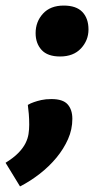

<svg xmlns="http://www.w3.org/2000/svg" viewBox="-25 -522 364 690"><path d="M80 -74Q80 -94 78.5 -112.5Q77 -131 75 -145Q85 -151 97 -155Q108 -159 123.5 -162.5Q139 -166 160 -166Q201 -166 218 -147Q235 -128 235 -95Q235 -57 219.5 -22Q204 13 178 44.5Q152 76 118 102.5Q84 129 47 148L-5 63Q24 45 41 27.5Q58 10 66.5 -7Q75 -24 77.5 -40.5Q80 -57 80 -74ZM204 -502Q249 -502 271 -479Q293 -456 293 -416Q293 -377 266 -348Q239 -319 191 -319Q146 -319 124.5 -342.5Q103 -366 103 -403Q103 -444 129.5 -473Q156 -502 204 -502Z"/></svg>

Font: Amaranth
Style: Bold Italic
Weight: 700
Italic angle: -12°
Designer: Gesine Todt
Foundry: Gesine Todt
Version: Version 1.001